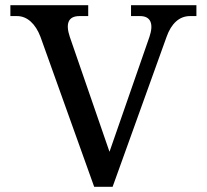

<svg xmlns="http://www.w3.org/2000/svg" viewBox="-20 -720 797 740"><path d="M136 -578 343 0H414L622 -578C640 -629 671 -658 712 -658H737V-700H485V-658H520C561 -658 573 -628 556 -578L402 -135L249 -578C232 -629 243 -658 286 -658H320V-700H20V-658H46C85 -658 117 -628 136 -578Z"/></svg>

Font: LT Superior Serif Medium
Style: Regular
Weight: 500
Designer: Daniel Lyons
Foundry: LyonsType
Version: Version 2.120;FEAKit 1.0